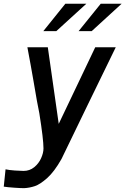

<svg xmlns="http://www.w3.org/2000/svg" viewBox="-29 -801 666 1020"><path d="M96 107Q128.5 107 152.8 87.2Q177 67.5 189.5 39.2Q202 11 202 -12.5Q202 -61 180 -199Q169.5 -247.5 149 -370.5Q144 -398 133.8 -456.5Q123.5 -515 116.5 -550H225L283 -143L477 -550H586Q533 -441.5 438.2 -246.5Q343.5 -51.5 297.5 44Q259.5 111 221.8 144.8Q184 178.5 156 187.8Q128 197 100.5 198.5Q85.5 199 47 196.2Q8.5 193.5 -9 190.5L0.5 98.5Q18 102.5 49.2 104.8Q80.5 107 96 107ZM506 -781H617L458 -635.5H388.5ZM318 -781H429.5L270 -635.5H201Z"/></svg>

Font: JuliaMono MediumItalic
Style: Regular
Weight: 500
Italic angle: -9°
Monospace: yes
Designer: cormullion
Foundry: corm
Version: Version 0.049; ttfautohint (v1.8.4)